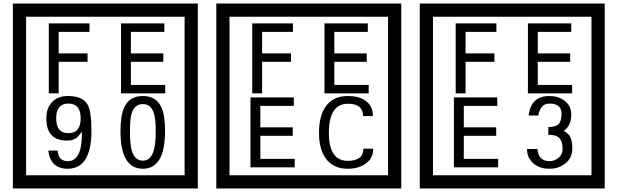

<svg xmlns="http://www.w3.org/2000/svg" viewBox="-20 -980 3505 1090"><path d="M1103 90H53V-960H1103ZM1028 15V-885H128V15ZM488 -799H313V-677H477V-629H313V-450H257V-847H488ZM918 -450H667V-847H913V-799H723V-677H907V-629H723V-498H918ZM499 -238Q499 -22 364 -22Q267 -22 254 -125H307Q311 -65 365 -65Q448 -65 445 -232Q424 -205 414 -197Q394 -182 360 -182Q243 -182 243 -308Q243 -366 275.5 -400.5Q308 -435 366 -435Q450 -435 478 -385Q499 -346 499 -238ZM438 -308Q438 -392 368 -392Q299 -392 299 -308Q299 -224 368 -224Q438 -224 438 -308ZM917 -236Q917 -22 791 -22Q664 -22 664 -236Q664 -324 685 -369Q714 -435 791 -435Q868 -435 897 -369Q917 -325 917 -236ZM864 -236Q864 -303 855 -332Q840 -389 791 -389Q742 -389 726 -332Q718 -303 718 -236Q718 -167 726 -133Q742 -68 791 -68Q839 -68 855 -134Q864 -167 864 -236Z M2258 90H1208V-960H2258ZM2183 15V-885H1283V15ZM1643 -799H1468V-677H1632V-629H1468V-450H1412V-847H1643ZM2073 -450H1822V-847H2068V-799H1878V-677H2062V-629H1878V-498H2073ZM1653 -30H1402V-427H1648V-379H1458V-257H1642V-209H1458V-78H1653ZM2099 -136Q2099 -80 2053 -49Q2013 -22 1954 -22Q1869 -22 1827 -84Q1791 -136 1791 -226Q1791 -317 1826 -371Q1868 -435 1955 -435Q2017 -435 2054 -409Q2097 -379 2097 -321H2041Q2041 -391 1956 -391Q1847 -391 1847 -226Q1847 -67 1954 -67Q2043 -67 2043 -136Z M3413 90H2363V-960H3413ZM3338 15V-885H2438V15ZM2798 -799H2623V-677H2787V-629H2623V-450H2567V-847H2798ZM3228 -450H2977V-847H3223V-799H3033V-677H3217V-629H3033V-498H3228ZM2808 -30H2557V-427H2803V-379H2613V-257H2797V-209H2613V-78H2808ZM3229 -136Q3229 -84 3190.5 -53Q3152 -22 3099 -22Q3044 -22 3010 -51Q2972 -82 2972 -134H3031Q3037 -65 3100 -65Q3128 -65 3151 -84.5Q3174 -104 3174 -132Q3174 -177 3156 -196Q3138 -215 3093 -215V-259Q3135 -259 3151.5 -276Q3168 -293 3168 -334Q3168 -392 3099 -392Q3048 -392 3036 -324H2981Q2994 -435 3098 -435Q3149 -435 3184 -409Q3223 -380 3223 -330Q3223 -265 3181 -238Q3205 -222 3213 -210Q3229 -185 3229 -136Z"/></svg>

Font: Unicode BMP Fallback SIL
Style: Regular
Weight: 400
Foundry: NRSI, SIL International
Version: Version 5.1 Based on Unicode 5.1